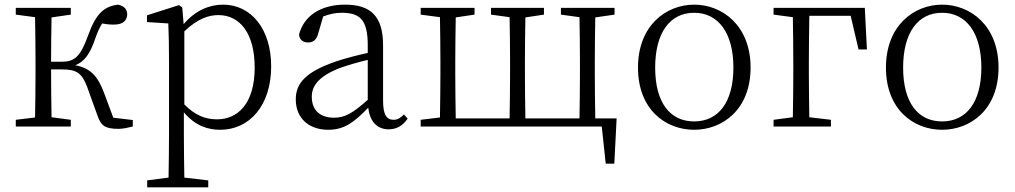

<svg xmlns="http://www.w3.org/2000/svg" viewBox="-20 -545 4372 827"><path d="M468 -38 427 -148C400 -220 367 -252 304 -264C343 -279 367 -311 390 -378C400 -408 410 -428 420 -444C436 -441 450 -439 470 -439C509 -439 526 -455 528 -482C528 -505 515 -519 489 -525C427 -518 392 -484 359 -391C325 -297 299 -279 244 -279H200C200 -338 201 -416 202 -470L285 -482V-511H48V-482L131 -471C132 -416 133 -337 133 -284V-227C133 -174 132 -95 131 -39L48 -29V0H285V-29L202 -40C201 -95 200 -176 200 -246H248C309 -246 333 -231 356 -169L401 -44C416 -2 435 10 491 10C508 10 532 5 552 0V-28Z M774 -410C833 -466 880 -480 921 -480C1012 -480 1077 -403 1077 -254C1077 -96 1002 -31 915 -31C864 -31 821 -48 774 -95ZM765 -513 751 -523 613 -479V-450L705 -444C707 -396 708 -346 708 -279V34C708 92 707 161 706 220L614 232V262H877V232L774 220C773 160 772 90 772 32V-61C822 -2 877 14 928 14C1056 14 1148 -92 1148 -259C1148 -421 1061 -525 941 -525C883 -525 822 -501 771 -441Z M1564 -115C1500 -58 1466 -38 1419 -38C1362 -38 1323 -67 1323 -128C1323 -172 1348 -214 1441 -251C1474 -263 1521 -277 1564 -287ZM1720 -52C1705 -37 1692 -29 1676 -29C1646 -29 1630 -49 1630 -112V-350C1630 -476 1576 -525 1466 -525C1363 -525 1289 -478 1268 -396C1270 -375 1284 -362 1307 -362C1330 -362 1344 -375 1351 -402L1372 -474C1400 -485 1426 -490 1451 -490C1529 -490 1564 -462 1564 -350V-317C1518 -307 1468 -294 1426 -280C1296 -235 1254 -186 1254 -117C1254 -31 1316 14 1393 14C1462 14 1503 -16 1566 -81C1573 -23 1603 12 1654 12C1686 12 1713 -1 1736 -34Z M2544 -35C2543 -90 2542 -172 2542 -227V-284C2542 -337 2543 -415 2544 -470L2627 -482V-511H2396V-482L2476 -471C2477 -416 2478 -337 2478 -284V-227C2478 -172 2477 -90 2476 -35H2243C2242 -90 2241 -172 2241 -227V-284C2241 -337 2242 -415 2243 -470L2323 -482V-511H2095V-482L2175 -471C2176 -416 2177 -337 2177 -284V-227C2177 -172 2176 -90 2175 -35H1943C1942 -90 1941 -172 1941 -227V-284C1941 -337 1942 -415 1943 -470L2024 -482V-511H1792V-482L1875 -471C1876 -416 1877 -337 1877 -284V-227C1877 -174 1876 -95 1875 -39L1792 -29V0H2572L2589 160H2626L2636 -35Z M2970 14C3091 14 3213 -72 3213 -254C3213 -435 3091 -525 2970 -525C2849 -525 2728 -435 2728 -254C2728 -72 2848 14 2970 14ZM2970 -22C2865 -22 2802 -104 2802 -254C2802 -403 2865 -490 2970 -490C3074 -490 3139 -403 3139 -254C3139 -104 3074 -22 2970 -22Z M3644 -477 3678 -332H3714L3705 -511H3312V-482L3395 -471C3396 -416 3397 -336 3397 -279V-227C3397 -174 3396 -95 3395 -40L3312 -29V0H3559V-29L3466 -40C3465 -95 3464 -174 3464 -227V-279C3464 -338 3465 -422 3466 -477Z M4038 14C4159 14 4281 -72 4281 -254C4281 -435 4159 -525 4038 -525C3917 -525 3796 -435 3796 -254C3796 -72 3916 14 4038 14ZM4038 -22C3933 -22 3870 -104 3870 -254C3870 -403 3933 -490 4038 -490C4142 -490 4207 -403 4207 -254C4207 -104 4142 -22 4038 -22Z"/></svg>

Font: Noto Serif CJK JP Light
Style: Regular
Weight: 300
Designer: Ryoko NISHIZUKA 西塚涼子 (kana & ideographs); Frank Grießhammer (Latin, Greek & Cyrillic); Wenlong ZHANG 张文龙 (bopomofo); San
Foundry: Adobe Systems Incorporated
Version: Version 1.001;PS 1.001;hotconv 16.6.54;makeotf.lib2.5.65590